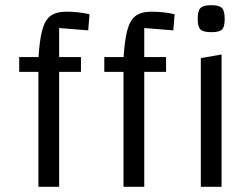

<svg xmlns="http://www.w3.org/2000/svg" viewBox="-20 -720 972 740"><path d="M208 0H128V-493Q132 -563 142.5 -603Q153 -643 175 -659Q197 -675 236 -675Q259 -675 281.5 -672.5Q304 -670 325 -665L320 -603L208 -612ZM292 -500V-443H54V-500ZM536 0H456V-493Q460 -563 470.5 -603Q481 -643 503 -659Q525 -675 564 -675Q587 -675 609.5 -672.5Q632 -670 653 -665L648 -603L536 -612ZM620 -500V-443H382V-500ZM754 -496 834 -510V0H754ZM795 -596Q763 -596 752.5 -606.5Q742 -617 742 -647Q742 -678 752.5 -689Q763 -700 795 -700Q825 -700 835.5 -689Q846 -678 846 -647Q846 -617 836 -606.5Q826 -596 795 -596Z"/></svg>

Font: Changa Light
Style: Regular
Weight: 300
Designer: Eduardo Rodriguez Tunni
Foundry: Eduardo Rodriguez Tunni
Version: Version 3.002; ttfautohint (v1.8.2)